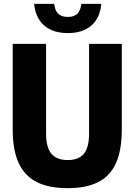

<svg xmlns="http://www.w3.org/2000/svg" viewBox="-20 -968 700 998"><path d="M46 -294.5V-740H219.5V-274.5Q219.5 -200.5 247.8 -168.2Q276 -136 332 -136Q388 -136 415.5 -168.2Q443 -200.5 443 -274.5V-740H613V-294.5Q613 -186.5 582.5 -119.5Q552 -52.5 490 -21.2Q428 10 332 10Q235 10 172 -21.2Q109 -52.5 77.5 -119.8Q46 -187 46 -294.5ZM157.5 -948H261.5Q266 -912 283.2 -896Q300.5 -880 332.5 -880Q364.5 -880 381.5 -896Q398.5 -912 403 -948H506.5Q500 -874.5 454.8 -835.2Q409.5 -796 332.5 -796Q255.5 -796 210 -835.2Q164.5 -874.5 157.5 -948Z"/></svg>

Font: Encode Sans Condensed ExtraBold
Style: Regular
Weight: 800
Width: 3
Designer: Multiple Designers
Foundry: Impallari Type
Version: Version 2.000